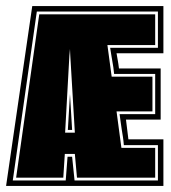

<svg xmlns="http://www.w3.org/2000/svg" viewBox="-22 -611 563 631"><path d="M-2 0 84 -591H515V-436H361L365 -413Q366 -408 367 -401Q368 -394 369 -386H506V-218H392L400 -153H515V0ZM20 -18H194L200 -96H215L223 -18H497V-134H385Q384 -148 382 -161Q380 -174 378 -186Q376 -198 374.5 -210.5Q373 -223 371 -236H488V-368H353Q352 -379 350.5 -390Q349 -401 347 -411Q345 -421 343.5 -432Q342 -443 340 -454H497V-573H99ZM31 -27 107 -564H488V-463H331L345 -359H479V-245H361L377 -125H488V-27H231L224 -105H191L186 -27ZM192 -175H224L209 -428L208 -450L206 -428ZM201 -184 208 -302 215 -184Z"/></svg>

Font: Alumni Sans Collegiate One SC
Style: Regular
Weight: 400
Designer: Robert E. Leuschke
Foundry: Robert E. Leuschke
Version: Version 1.100